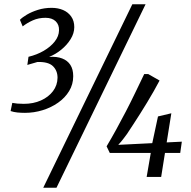

<svg xmlns="http://www.w3.org/2000/svg" viewBox="-20 -835 902 906"><path d="M98 -302.5Q79.5 -302.5 62 -304.2Q44.5 -306 30 -311L38 -349.5Q48 -347.5 62 -346.2Q76 -345 92.5 -345Q137.5 -345 173.2 -361Q209 -377 230 -404.8Q251 -432.5 251.5 -468Q251.5 -501.5 229.8 -522.8Q208 -544 156.5 -542.5Q151.5 -541 142 -538.2Q132.5 -535.5 123.2 -532.8Q114 -530 109 -528.5L114.5 -567Q154 -576.5 186.2 -595.2Q218.5 -614 238.2 -639Q258 -664 258.5 -692Q259.5 -718.5 242.5 -734.8Q225.5 -751 194.5 -751Q162 -751 135 -739Q108 -727 87 -710.5L74 -741.5Q85 -753 107 -766Q129 -779 159 -788.5Q189 -798 223.5 -798Q253.5 -798 277.5 -787.8Q301.5 -777.5 316 -757Q330.5 -736.5 330.5 -707Q330.5 -678 313.2 -650.2Q296 -622.5 269 -600.5Q242 -578.5 211.5 -566.5Q248 -569 273.2 -559.2Q298.5 -549.5 312 -528.8Q325.5 -508 325.5 -475.5Q325.5 -437 306.2 -405.2Q287 -373.5 254.2 -350.5Q221.5 -327.5 181 -315Q140.5 -302.5 98 -302.5ZM604.5 -815H667L246.5 51H184ZM672 0 691.5 -113.5H498L483 -144.5Q506 -183 528.5 -224Q551 -265 573.5 -308.2Q596 -351.5 617.5 -396.2Q639 -441 660.5 -485.5H679.5L733 -455Q720.5 -431 705.5 -404.8Q690.5 -378.5 674.2 -351.5Q658 -324.5 641.2 -298.2Q624.5 -272 608.8 -247.8Q593 -223.5 579 -202.5Q569 -189.5 560.8 -178.2Q552.5 -167 538 -151.5L698.5 -159.5L725.5 -285.5L788.5 -300.5L766.5 -163L838 -166.5L830.5 -113.5H758.5L740.5 0Z"/></svg>

Font: Merriweather 24pt SemiCondensed Light
Style: Italic
Weight: 300
Width: 4
Italic angle: -7.8°
Designer: Eben Sorkin
Foundry: Eben Sorkin
Version: Version 2.101